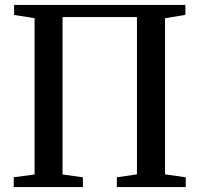

<svg xmlns="http://www.w3.org/2000/svg" viewBox="-20 -763 814 783"><path d="M37.5 -743H736V-702.5L653 -688.5V-52L737.5 -40V0H456.5V-40L538.5 -52V-693.5H235V-51.5L318 -40V0H36V-40L121 -51.5V-689L37.5 -702Z"/></svg>

Font: Merriweather 60pt Medium
Style: Regular
Weight: 500
Version: Version 2.100